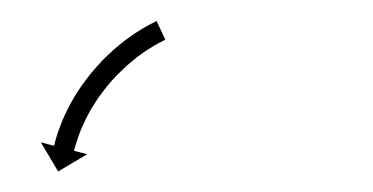

<svg xmlns="http://www.w3.org/2000/svg" viewBox="-20 -254 361 186"><path d="M138.7 -214.8C139.2 -215 139.7 -215.2 140.2 -215.5L131.7 -233.6C131.2 -233.3 130.7 -233.1 130.2 -232.9C130.2 -232.9 130.2 -232.9 130.1 -232.8C130.1 -232.8 130.1 -232.8 130.1 -232.8C128.6 -232.1 127.2 -231.4 125.7 -230.6C125.7 -230.6 125.7 -230.6 125.7 -230.6C125.6 -230.6 125.6 -230.6 125.6 -230.6C123.3 -229.4 121.1 -228.1 118.9 -226.8C118.9 -226.8 118.8 -226.8 118.8 -226.8C118.7 -226.8 118.7 -226.7 118.7 -226.7C115.8 -225 113 -223.2 110.2 -221.4C110.2 -221.4 110.1 -221.3 110.1 -221.3C110 -221.3 110 -221.3 110 -221.3C106.7 -219 103.4 -216.6 100.2 -214.2C100.2 -214.2 100.2 -214.2 100.2 -214.2C100.1 -214.1 100.1 -214.1 100.1 -214.1C96.5 -211.3 93.1 -208.4 89.7 -205.5C89.7 -205.5 89.7 -205.4 89.6 -205.4C89.6 -205.4 89.5 -205.3 89.5 -205.3C86 -202.1 82.5 -198.7 79.1 -195.3C79.1 -195.3 79.1 -195.3 79 -195.2C79 -195.2 78.9 -195.1 78.9 -195.1C75.5 -191.5 72.2 -187.8 69 -184C69 -184 68.9 -184 68.9 -183.9C68.8 -183.9 68.8 -183.8 68.8 -183.8C65.7 -180 62.7 -176 59.8 -172C59.8 -172 59.7 -172 59.7 -171.9C59.7 -171.9 59.6 -171.8 59.6 -171.8C56.9 -167.9 54.3 -163.9 51.8 -159.8C51.8 -159.8 51.8 -159.7 51.7 -159.7C51.7 -159.6 51.7 -159.5 51.7 -159.5C49.4 -155.7 47.3 -151.8 45.3 -147.8C45.3 -147.8 45.2 -147.7 45.2 -147.7C45.2 -147.6 45.2 -147.6 45.2 -147.6C43.4 -144 41.8 -140.4 40.2 -136.7C40.2 -136.7 40.2 -136.6 40.2 -136.6C40.2 -136.5 40.1 -136.5 40.1 -136.5C38.9 -133.4 37.7 -130.2 36.6 -127.1C36.6 -127.1 36.6 -127 36.5 -127C36.5 -126.9 36.5 -126.9 36.5 -126.9C35.7 -124.4 34.9 -122 34.1 -119.5C34.1 -119.5 34.1 -119.5 34.1 -119.4C34.1 -119.4 34.1 -119.4 34.1 -119.4C33.6 -117.8 33.2 -116.2 32.8 -114.6C32.8 -114.6 32.8 -114.5 32.8 -114.5C32.8 -114.5 32.8 -114.5 32.8 -114.5C32.6 -113.9 32.5 -113.4 32.3 -112.8L19.6 -116.1L36.3 -87.9L64.5 -104.6L51.7 -107.9C51.8 -108.4 52 -109 52.1 -109.5C52.1 -109.5 52.1 -109.5 52.1 -109.5C52.1 -109.4 52.1 -109.4 52.1 -109.4C52.5 -110.9 52.9 -112.4 53.3 -113.8C53.3 -113.8 53.3 -113.8 53.3 -113.8C53.3 -113.8 53.3 -113.7 53.3 -113.7C54 -116 54.7 -118.3 55.5 -120.5C55.5 -120.5 55.5 -120.5 55.4 -120.4C55.4 -120.4 55.4 -120.4 55.4 -120.4C56.4 -123.3 57.6 -126.2 58.7 -129C58.7 -129 58.7 -129 58.7 -128.9C58.6 -128.9 58.6 -128.8 58.6 -128.8C60.1 -132.2 61.6 -135.6 63.2 -138.9C63.2 -138.9 63.2 -138.8 63.1 -138.8C63.1 -138.7 63.1 -138.7 63.1 -138.7C65 -142.4 66.9 -146 69 -149.6C69 -149.6 69 -149.5 68.9 -149.4C68.9 -149.4 68.9 -149.3 68.9 -149.3C71.2 -153.1 73.6 -156.9 76.1 -160.5C76.1 -160.5 76.1 -160.5 76 -160.4C76 -160.4 76 -160.3 76 -160.3C78.7 -164 81.5 -167.7 84.4 -171.3C84.4 -171.3 84.3 -171.2 84.3 -171.2C84.2 -171.1 84.2 -171.1 84.2 -171.1C87.2 -174.6 90.3 -178.1 93.5 -181.4C93.5 -181.4 93.4 -181.4 93.4 -181.3C93.3 -181.3 93.3 -181.2 93.3 -181.2C96.5 -184.4 99.7 -187.5 103 -190.6C103 -190.6 103 -190.5 102.9 -190.5C102.9 -190.4 102.8 -190.4 102.8 -190.4C106 -193.1 109.2 -195.8 112.5 -198.4C112.5 -198.4 112.4 -198.4 112.4 -198.3C112.3 -198.3 112.3 -198.3 112.3 -198.3C115.2 -200.5 118.3 -202.7 121.3 -204.8C121.3 -204.8 121.3 -204.7 121.2 -204.7C121.2 -204.7 121.1 -204.6 121.1 -204.6C123.7 -206.3 126.3 -208 129 -209.6C129 -209.6 129 -209.6 128.9 -209.5C128.9 -209.5 128.8 -209.5 128.8 -209.5C130.9 -210.7 132.9 -211.8 135 -212.9C135 -212.9 134.9 -212.9 134.9 -212.9C134.9 -212.9 134.9 -212.8 134.9 -212.8C136.2 -213.5 137.5 -214.2 138.8 -214.8C138.8 -214.8 138.8 -214.8 138.8 -214.8C138.8 -214.8 138.7 -214.8 138.7 -214.8Z"/></svg>

Font: FRB American Cursive Just Arrows Extrabold
Style: Bold Italic
Weight: 800
Italic angle: -25°
Version: Version 2.0;Modular Font Editor K font №1